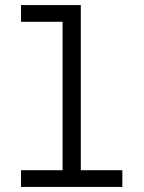

<svg xmlns="http://www.w3.org/2000/svg" viewBox="-20 -738 568 758"><path d="M63 -66H227V-652H63V-718H299V-66H463V0H63Z"/></svg>

Font: PlemolJP
Style: Regular
Weight: 400
Monospace: yes
Version: v2.0.4; ttfautohint (v1.8.4.7-5d5b-dirty) -l 6 -r 45 -G 200 